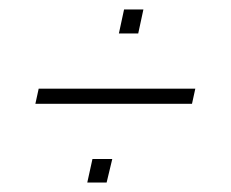

<svg xmlns="http://www.w3.org/2000/svg" viewBox="-20 -457 490 407"><path d="M55 -237 62 -269H394L387 -237ZM165 -70 176 -120H218L206 -70ZM232 -386 243 -437H284L273 -386Z"/></svg>

Font: Saira ExtraCondensed Thin
Style: Italic
Weight: 250
Width: 2
Italic angle: -12°
Designer: Hector Gatti with collaboration of the Omnibus-Type team
Foundry: Omnibus-Type
Version: Version 1.101